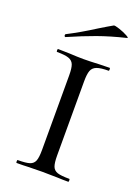

<svg xmlns="http://www.w3.org/2000/svg" viewBox="-124 -684 541 741"><g transform="rotate(20 146.5 -313.5)"><path d="M253 -12Q255 -12 255 -6Q255 0 253 0Q225 0 209 -1L146 -2L87 -1Q70 0 41 0Q39 0 39 -6Q39 -12 41 -12Q75 -12 90 -17Q105 -22 110.5 -36Q116 -50 116 -81V-387Q116 -417 110.5 -431Q105 -445 89.5 -450.5Q74 -456 41 -456Q39 -456 39 -462Q39 -468 41 -468L87 -467Q123 -465 146 -465Q172 -465 210 -467L253 -468Q255 -468 255 -462Q255 -456 253 -456Q221 -456 205 -450Q189 -444 183.5 -429.5Q178 -415 178 -385V-81Q178 -50 183.5 -36Q189 -22 204 -17Q219 -12 253 -12ZM52 -521Q48 -521 47 -525.5Q46 -530 49 -532Q100 -558 158 -595Q194 -617 212 -627Q216 -629 235.5 -622.5Q255 -616 269.5 -608Q284 -600 276 -599Q214 -584 162.5 -565.5Q111 -547 54 -522Z"/></g></svg>

Font: Cormorant Unicase
Style: Regular
Weight: 400
Designer: Christian Thalmann (Catharsis Fonts)
Foundry: Catharsis Fonts
Version: Version 4.000